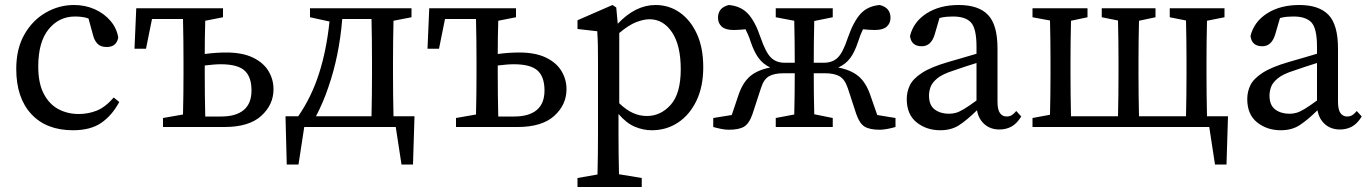

<svg xmlns="http://www.w3.org/2000/svg" viewBox="-20 -508 5473 768"><path d="M272 13Q165 13 105 -52Q45 -117 45 -232Q45 -313 77.5 -370Q110 -427 163 -457.5Q216 -488 276 -488Q321 -488 359 -471Q397 -454 422 -424.5Q447 -395 453 -358Q446 -320 407 -320Q382 -320 369.5 -333.5Q357 -347 352 -368L334 -434Q320 -439 306 -440.5Q292 -442 280 -442Q216 -442 174.5 -391Q133 -340 133 -242Q133 -175 155 -133Q177 -91 213.5 -71.5Q250 -52 295 -52Q333 -52 367 -65.5Q401 -79 435 -118L457 -100Q428 -46 385 -16.5Q342 13 272 13Z M799 -210Q799 -174 799.5 -127Q800 -80 801 -42H865Q924 -42 955 -68Q986 -94 986 -146Q986 -201 958 -226Q930 -251 863 -251Q848 -251 832 -249.5Q816 -248 799 -246ZM518 -313 525 -475H872V-439L801 -425Q800 -394 799.5 -359Q799 -324 799 -292Q843 -298 885 -298Q949 -298 991 -278Q1033 -258 1053.5 -224.5Q1074 -191 1074 -151Q1074 -89 1025 -44.5Q976 0 878 0H632V-36L712 -50Q713 -87 713.5 -131.5Q714 -176 714 -210V-265Q714 -300 713.5 -347Q713 -394 712 -432H588L564 -313Z M1293 -158Q1283 -128 1270.5 -99Q1258 -70 1244 -43H1466Q1467 -81 1467.5 -127.5Q1468 -174 1468 -210V-265Q1468 -300 1467.5 -347Q1467 -394 1466 -432H1349Q1337 -284 1293 -158ZM1220 -439V-475H1626V-439L1554 -425Q1553 -388 1552.5 -343.5Q1552 -299 1552 -265V-210Q1552 -174 1552.5 -127.5Q1553 -81 1554 -43H1638L1632 150H1586L1563 0H1197L1174 150H1127L1122 -43H1173Q1226 -120 1256 -213.5Q1286 -307 1298 -422Z M1971 -210Q1971 -174 1971.5 -127Q1972 -80 1973 -42H2037Q2096 -42 2127 -68Q2158 -94 2158 -146Q2158 -201 2130 -226Q2102 -251 2035 -251Q2020 -251 2004 -249.5Q1988 -248 1971 -246ZM1690 -313 1697 -475H2044V-439L1973 -425Q1972 -394 1971.5 -359Q1971 -324 1971 -292Q2015 -298 2057 -298Q2121 -298 2163 -278Q2205 -258 2225.5 -224.5Q2246 -191 2246 -151Q2246 -89 2197 -44.5Q2148 0 2050 0H1804V-36L1884 -50Q1885 -87 1885.5 -131.5Q1886 -176 1886 -210V-265Q1886 -300 1885.5 -347Q1885 -394 1884 -432H1760L1736 -313Z M2290 240V204L2370 190Q2371 149 2371.5 108.5Q2372 68 2372 28V-258Q2372 -299 2371.5 -326Q2371 -353 2369 -383L2290 -392V-427L2430 -488L2445 -478L2451 -413Q2522 -488 2602 -488Q2656 -488 2699 -458Q2742 -428 2767.5 -372.5Q2793 -317 2793 -239Q2793 -162 2766 -105.5Q2739 -49 2692.5 -18Q2646 13 2587 13Q2553 13 2519.5 -1Q2486 -15 2454 -52V27Q2454 67 2454.5 107.5Q2455 148 2456 189L2547 204V240ZM2578 -431Q2555 -431 2525 -419.5Q2495 -408 2457 -376V-95Q2485 -68 2512 -56Q2539 -44 2567 -44Q2623 -44 2663 -89Q2703 -134 2703 -231Q2703 -327 2668 -379Q2633 -431 2578 -431Z M3562 0Q3548 4 3530.5 7.5Q3513 11 3499 11Q3459 11 3438.5 -1.5Q3418 -14 3405 -52L3371 -156Q3359 -191 3338 -203Q3317 -215 3279 -215H3235Q3235 -175 3235.5 -131Q3236 -87 3237 -51L3311 -36V0H3083V-36L3157 -50Q3158 -86 3158.5 -130.5Q3159 -175 3159 -215H3115Q3077 -215 3056 -203Q3035 -191 3024 -156L2990 -52Q2977 -14 2956.5 -1.5Q2936 11 2895 11Q2881 11 2864 7.5Q2847 4 2833 0V-36L2907 -48L2935 -131Q2952 -179 2981 -203.5Q3010 -228 3061 -238Q3033 -251 3015 -275Q2997 -299 2983 -340Q2978 -356 2972.5 -368.5Q2967 -381 2962 -391Q2951 -390 2940 -389Q2929 -388 2915 -388Q2882 -388 2867 -401.5Q2852 -415 2852 -437Q2852 -456 2862 -469Q2872 -482 2895 -488Q2943 -484 2972 -453Q3001 -422 3023 -356Q3043 -298 3064 -277.5Q3085 -257 3119 -257H3159Q3159 -298 3158.5 -343Q3158 -388 3157 -425L3083 -439V-475H3311V-439L3237 -424Q3236 -386 3235.5 -340Q3235 -294 3235 -257H3275Q3310 -257 3331 -277.5Q3352 -298 3371 -356Q3394 -422 3422.5 -453Q3451 -484 3499 -488Q3522 -482 3532 -469Q3542 -456 3542 -437Q3542 -415 3527 -401.5Q3512 -388 3479 -388Q3465 -388 3454 -389Q3443 -390 3432 -391Q3427 -381 3422 -368.5Q3417 -356 3412 -340Q3398 -298 3380 -274.5Q3362 -251 3333 -238Q3384 -228 3413.5 -203.5Q3443 -179 3460 -131L3489 -48L3562 -36Z M3978 10Q3942 10 3918 -11Q3894 -32 3888 -67Q3847 -27 3816 -7Q3785 13 3741 13Q3686 13 3646.5 -18.5Q3607 -50 3607 -112Q3607 -141 3619.5 -167Q3632 -193 3668 -216.5Q3704 -240 3773 -260Q3802 -268 3830 -276.5Q3858 -285 3886 -293V-321Q3886 -394 3864 -418Q3842 -442 3792 -442Q3781 -442 3767.5 -441Q3754 -440 3738 -436L3719 -371Q3705 -323 3667 -323Q3625 -323 3620 -364Q3634 -421 3686.5 -454.5Q3739 -488 3815 -488Q3894 -488 3932 -448.5Q3970 -409 3970 -314V-101Q3970 -69 3980 -55.5Q3990 -42 4006 -42Q4019 -42 4028 -48Q4037 -54 4045 -64L4065 -42Q4047 -13 4025.5 -1.5Q4004 10 3978 10ZM3696 -126Q3696 -87 3719 -70Q3742 -53 3776 -53Q3791 -53 3804.5 -57Q3818 -61 3837 -72.5Q3856 -84 3886 -106V-256Q3863 -249 3840.5 -241.5Q3818 -234 3795 -226Q3750 -212 3729 -194.5Q3708 -177 3702 -159.5Q3696 -142 3696 -126Z M4659 -439V-475H4878V-439L4808 -425Q4807 -388 4806.5 -343.5Q4806 -299 4806 -265V-210Q4806 -174 4806.5 -127.5Q4807 -81 4808 -43H4892L4886 150H4840L4817 0H4110V-36L4180 -49Q4181 -87 4181.5 -131.5Q4182 -176 4182 -210V-265Q4182 -299 4181.5 -344Q4181 -389 4180 -426L4110 -439V-475H4330V-439L4264 -425Q4263 -388 4262.5 -343.5Q4262 -299 4262 -265V-210Q4262 -174 4262.5 -127.5Q4263 -81 4264 -43H4452Q4453 -81 4453.5 -127.5Q4454 -174 4454 -210V-265Q4454 -299 4453.5 -344Q4453 -389 4452 -426L4387 -439V-475H4602V-439L4536 -425Q4535 -388 4534.5 -343.5Q4534 -299 4534 -265V-210Q4534 -174 4534.5 -127.5Q4535 -81 4536 -43H4724Q4725 -81 4725.5 -127.5Q4726 -174 4726 -210V-265Q4726 -299 4725.5 -344Q4725 -389 4724 -426Z M5340 10Q5304 10 5280 -11Q5256 -32 5250 -67Q5209 -27 5178 -7Q5147 13 5103 13Q5048 13 5008.5 -18.5Q4969 -50 4969 -112Q4969 -141 4981.5 -167Q4994 -193 5030 -216.5Q5066 -240 5135 -260Q5164 -268 5192 -276.5Q5220 -285 5248 -293V-321Q5248 -394 5226 -418Q5204 -442 5154 -442Q5143 -442 5129.5 -441Q5116 -440 5100 -436L5081 -371Q5067 -323 5029 -323Q4987 -323 4982 -364Q4996 -421 5048.5 -454.5Q5101 -488 5177 -488Q5256 -488 5294 -448.5Q5332 -409 5332 -314V-101Q5332 -69 5342 -55.5Q5352 -42 5368 -42Q5381 -42 5390 -48Q5399 -54 5407 -64L5427 -42Q5409 -13 5387.5 -1.5Q5366 10 5340 10ZM5058 -126Q5058 -87 5081 -70Q5104 -53 5138 -53Q5153 -53 5166.5 -57Q5180 -61 5199 -72.5Q5218 -84 5248 -106V-256Q5225 -249 5202.5 -241.5Q5180 -234 5157 -226Q5112 -212 5091 -194.5Q5070 -177 5064 -159.5Q5058 -142 5058 -126Z"/></svg>

Font: Source Serif 4
Style: Regular
Weight: 400
Designer: Frank Grießhammer
Foundry: Adobe
Version: Version 4.005;hotconv 1.1.0;makeotfexe 2.6.0